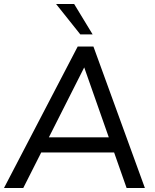

<svg xmlns="http://www.w3.org/2000/svg" viewBox="-25 -946 782 966"><path d="M92 0H-5L366 -712H445L704 0H612L386 -643H417ZM145 -179 183 -255H555L582 -179ZM379 -773 257 -926H348L441 -773Z"/></svg>

Font: Muli Medium
Style: Italic
Weight: 500
Italic angle: -4.541°
Designer: Vernon Adams
Foundry: Vernon Adams
Version: Version 2.100; ttfautohint (v1.8.1.43-b0c9)